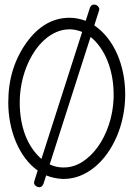

<svg xmlns="http://www.w3.org/2000/svg" viewBox="-20 -758 575 826"><path d="M367.2 -725.6 348.6 -668.5C338.2 -672.4 327 -675.5 314.9 -678C302.9 -680.4 291 -681.6 279.3 -681.6C208 -681.6 146.8 -646.8 95.7 -577.1C69.3 -540.7 49.4 -501.1 35.9 -458.3C22.4 -415.4 15.6 -368.3 15.6 -316.9C15.6 -286.6 18.5 -257 24.2 -228C29.9 -199.1 38.2 -171.8 49.1 -146.2C60 -120.7 73.2 -97.5 88.9 -76.7C104.5 -55.8 122.2 -38.4 142.1 -24.4L128.9 17.1C127.3 22 126.5 25.7 126.5 28.3C126.5 32.9 128.7 37.2 133.3 41.3C137.9 45.3 143.4 47.4 149.9 47.4C156.4 47.4 161.9 43 166.5 34.2L178.7 -3.4C189.1 0.8 200.1 4.2 211.7 6.8C223.2 9.4 235.2 11.1 247.6 11.7H254.9C278.6 11.7 301.7 7.3 324 -1.5C346.3 -10.3 367.2 -22.6 386.7 -38.6C406.2 -54.5 424.1 -73.6 440.2 -95.9C456.3 -118.2 470.2 -142.9 481.9 -169.9C493.7 -196.9 502.7 -225.8 509 -256.6C515.4 -287.4 518.6 -319.3 518.6 -352.5C518.6 -383.8 515.6 -414 509.8 -443.1C503.9 -472.2 495.4 -499.7 484.1 -525.4C472.9 -551.1 459 -574.5 442.4 -595.5C425.8 -616.5 406.9 -634.3 385.7 -648.9L404.8 -708.5C406.4 -713.4 407.2 -716.8 407.2 -718.8C407.2 -723 405.1 -727.3 400.9 -731.7C396.6 -736.1 391 -738.3 383.8 -738.3C376.6 -738.3 371.1 -734 367.2 -725.6ZM249.5 -37.6C230 -37.9 211.4 -42.3 193.8 -50.8L369.6 -599.1C385.6 -586.4 399.7 -571.1 412.1 -553.2C424.5 -535.3 434.8 -515.8 443.1 -494.6C451.4 -473.5 457.8 -450.8 462.2 -426.8C466.6 -402.7 468.8 -377.9 468.8 -352.5V-335.4C467.1 -295.1 460.3 -256.9 448.2 -220.9C436.2 -185 420.4 -153.4 400.9 -126.2C381.3 -99 359 -77.5 334 -61.5C308.9 -45.6 282.6 -37.6 254.9 -37.6ZM284.7 -631.8C300.9 -630.9 317.2 -627.1 333.5 -620.6L158.2 -74.2C127 -101.9 103.6 -136.6 88.1 -178.2C72.7 -219.9 64.9 -266.1 64.9 -316.9C64.9 -343.9 67.5 -370.4 72.5 -396.5C77.6 -422.5 84.7 -447.2 94 -470.5C103.3 -493.7 114.4 -515.3 127.4 -535.2C140.5 -555 154.9 -572.1 170.9 -586.4C186.8 -600.7 203.9 -611.9 222.2 -619.9C240.4 -627.8 259.4 -631.8 279.3 -631.8Z"/></svg>

Font: Nathan
Style: Regular
Weight: 400
Designer: Peter Wiegel
Foundry: Peter Wiegel
Version: Version 1.001 2009